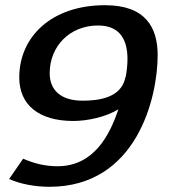

<svg xmlns="http://www.w3.org/2000/svg" viewBox="-20 -706 650 738"><path d="M15 -18C59 2 117 12 170 12C507 12 586 -333 586 -494C586 -601 539 -686 384 -686C177 -686 54 -564 54 -408C54 -304 128 -241 262 -241C315 -241 387 -256 435 -286C402 -187 341 -67 201 -67C153 -67 110 -78 69 -96ZM171 -425C171 -526 246 -608 357 -608C447 -608 470 -545 470 -479C470 -455 467 -431 463 -409H462C447 -331 362 -319 298 -319C213 -319 171 -360 171 -425Z"/></svg>

Font: KpSans
Style: BoldItalic
Weight: 700
Italic angle: -11°
Version: Version 0.66